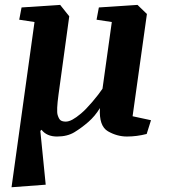

<svg xmlns="http://www.w3.org/2000/svg" viewBox="-20 -561 728 804"><path d="M409.2 -189.5 448.2 -468.8 384.3 -478.5 394 -529.8 555.7 -540.5 595.2 -502.4 535.2 -74.2 612.3 -57.6 594.2 0Q552.7 10.7 511.7 10.7Q470.2 10.7 432.1 -11.2Q394 -33.2 398.4 -108.4Q377.9 -74.7 349.9 -50.3Q321.8 -25.9 292 -7.6Q262.2 10.7 218.8 10.7Q175.8 10.7 153.8 -17.6L148.9 -12.7L171.4 212.4L28.3 223.1L124.5 -468.8L60.5 -478.5L70.3 -529.8L231.9 -540.5L270 -492.7L225.1 -165.5Q215.8 -97.7 221.4 -79.3Q227.1 -61 234.9 -56.4Q242.7 -51.8 255.4 -51.8Q268.1 -51.8 283.7 -60.3Q299.3 -68.8 319.3 -85.7Q339.4 -102.5 366.7 -134.5Q394 -166.5 409.2 -189.5Z"/></svg>

Font: NoticiaText-BoldItalic
Style: Bold Italic
Weight: 700
Italic angle: -8°
Designer: JM Sole
Foundry: JM Sole
Version: Version 1.003